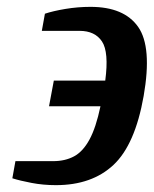

<svg xmlns="http://www.w3.org/2000/svg" viewBox="-20 -530 448 560"><path d="M143 10Q106 10 72 3.5Q38 -3 16 -10L25 -60H135Q170 -60 196 -74Q222 -88 241 -123Q260 -158 273 -220H123L137 -295H287Q298 -378 277.5 -409Q257 -440 212 -440H102L111 -490Q135 -498 171 -504Q207 -510 244 -510Q342 -510 383 -451.5Q424 -393 399 -250Q374 -108 311 -49Q248 10 143 10Z"/></svg>

Font: Cuprum
Style: Bold Italic
Weight: 700
Italic angle: -10°
Designer: Jovanny Lemonad
Foundry: Jovanny Lemonad
Version: Version 3.000